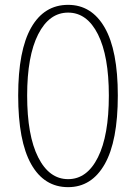

<svg xmlns="http://www.w3.org/2000/svg" viewBox="-20 -759 561 792"><path d="M261 13Q162 13 108.5 -82Q55 -177 55 -365Q55 -551 108.5 -645Q162 -739 261 -739Q358 -739 412 -645Q466 -551 466 -365Q466 -177 412 -82Q358 13 261 13ZM429 -365Q429 -528 384 -617.5Q339 -707 261 -707Q183 -707 137.5 -617.5Q92 -528 92 -365Q92 -200 137.5 -110Q183 -20 261 -20Q339 -20 384 -110Q429 -200 429 -365Z"/></svg>

Font: Noto Sans Korean Thin
Style: Regular
Weight: 250
Designer: Ryoko NISHIZUKA  (kana & ideographs); Paul D. Hunt (Latin, Greek & Cyrillic); Wenlong ZHANG  (bopomofo); Sandoll Communi
Foundry: Adobe Systems Incorporated
Version: Version 1.0001;PS 1;hotconv 1.0.78;makeotf.lib2.5.61930